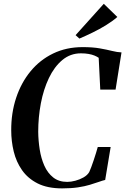

<svg xmlns="http://www.w3.org/2000/svg" viewBox="-20 -1006 675 1035"><path d="M315 9.5Q236 9.5 183 -17.2Q130 -44 98.8 -88.8Q67.5 -133.5 54 -189.2Q40.5 -245 40.5 -303Q40 -397 67 -478.5Q94 -560 144.5 -621.5Q195 -683 266.2 -717.5Q337.5 -752 425.5 -752Q480 -752 518 -745.2Q556 -738.5 583.8 -731.5Q611.5 -724.5 635 -723.5L603 -523H520.5L512 -694.5Q502.5 -701 489.2 -706.5Q476 -712 457.8 -715.2Q439.5 -718.5 416.5 -718.5Q359 -718.5 315.8 -682.2Q272.5 -646 243.5 -585Q214.5 -524 200.2 -448.8Q186 -373.5 186 -296Q186.5 -248.5 194 -200.5Q201.5 -152.5 219 -113Q236.5 -73.5 266.8 -49.5Q297 -25.5 342.5 -25.5Q362.5 -25.5 386.2 -31.8Q410 -38 430.5 -49.8Q451 -61.5 461 -78.5Q465.5 -88 472 -105.2Q478.5 -122.5 485 -142.2Q491.5 -162 497.5 -181Q503.5 -200 507 -213.5H576.5L547 -36Q532 -32.5 511.8 -25.2Q491.5 -18 464.2 -9.8Q437 -1.5 400.2 4Q363.5 9.5 315 9.5ZM408 -798 387.5 -816.5 539.5 -985.5 612.5 -914.5Q585.5 -891 550.8 -869.8Q516 -848.5 479 -830.5Q442 -812.5 408 -798Z"/></svg>

Font: Merriweather 120pt SemiBold
Style: Italic
Weight: 600
Italic angle: -7.8°
Version: Version 2.101